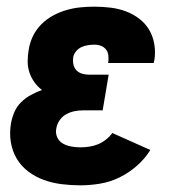

<svg xmlns="http://www.w3.org/2000/svg" viewBox="-20 -548 540 576"><path d="M221 8Q193 8 165 4.5Q137 1 112 -8Q87 -17 65.5 -33Q44 -49 30.5 -71.5Q17 -94 12.5 -121.5Q8 -149 13 -178Q16 -195 23 -211.5Q30 -228 43 -241Q56 -254 72.5 -263Q89 -272 106 -278Q93 -288 83.5 -301Q74 -314 68.5 -330Q63 -346 63 -363.5Q63 -381 66 -398Q69 -419 78.5 -439Q88 -459 104 -475Q120 -491 139.5 -501.5Q159 -512 180 -518Q201 -524 222 -526Q243 -528 263 -528Q288 -528 312 -525Q336 -522 357.5 -514Q379 -506 397.5 -492Q416 -478 427.5 -458.5Q439 -439 443 -415Q447 -391 443 -367Q442 -365 442 -363Q442 -361 441 -359H304Q304 -359 304.5 -360Q305 -361 305 -361Q306 -372 305 -382Q304 -392 298 -399.5Q292 -407 283 -410.5Q274 -414 263 -414Q254 -414 244 -412.5Q234 -411 225 -407Q216 -403 209 -395Q202 -387 200 -378Q198 -367 200 -356Q202 -345 209 -337.5Q216 -330 226 -327Q236 -324 247 -324H306L288 -217H230Q217 -217 204 -214.5Q191 -212 179 -205.5Q167 -199 159 -187.5Q151 -176 149 -163Q146 -149 151.5 -136.5Q157 -124 168.5 -117.5Q180 -111 193.5 -108.5Q207 -106 221 -106Q234 -106 247.5 -108Q261 -110 273.5 -115Q286 -120 297.5 -129Q309 -138 317 -149L431 -98Q415 -72 390.5 -50.5Q366 -29 338 -15.5Q310 -2 280 3Q250 8 221 8Z"/></svg>

Font: Iosevka SS04 Heavy
Style: Italic
Weight: 900
Italic angle: -9°
Monospace: yes
Designer: Belleve Invis
Foundry: Belleve Invis
Version: Version 19.0.0; ttfautohint (v1.8.4)